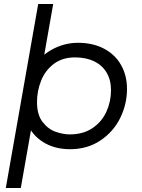

<svg xmlns="http://www.w3.org/2000/svg" viewBox="-20 -740 710 960"><path d="M171 -720H246L84 200H9ZM96 -221Q96 -318 135.5 -387Q175 -456 237.5 -491Q300 -526 370 -526Q444 -526 499.5 -497Q555 -468 585 -415.5Q615 -363 615 -295Q615 -219 581 -150Q547 -81 482 -37.5Q417 6 330 6Q260 6 207 -23Q154 -52 125 -104Q96 -156 96 -221ZM535 -289Q535 -340 513 -377Q491 -414 450.5 -433.5Q410 -453 355 -453Q292 -453 249 -420.5Q206 -388 185.5 -336.5Q165 -285 165 -230Q165 -166 193 -130Q221 -94 258.5 -81Q296 -68 329 -68Q396 -68 442.5 -99.5Q489 -131 512 -181.5Q535 -232 535 -289Z"/></svg>

Font: Fixel Italic Variable Display Thin
Style: Italic
Weight: 100
Italic angle: -10°
Designer: AlfaBravo + MacPaw
Foundry: Kyrylo Tkachov, Marchela Mozhyna, Serhii Makarenko, Maria Weinstein, Zakhar Kryvoshyya
Version: Version 1.210;Glyphs 3.2 (3217)